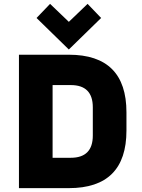

<svg xmlns="http://www.w3.org/2000/svg" viewBox="-20 -973 732 993"><path d="M78 0V-690H336Q634 -690 634 -392V-298Q634 0 336 0ZM252 -157H346Q460 -157 460 -272V-418Q460 -533 346 -533H252ZM169 -880 239 -953 336 -860 433 -953 503 -880 336 -717Z"/></svg>

Font: Oxanium ExtraLight ExtraBold
Style: Regular
Weight: 800
Version: Version 2.000